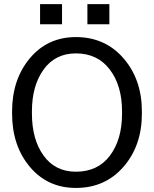

<svg xmlns="http://www.w3.org/2000/svg" viewBox="-20 -901 746 931"><path d="M38.6 0ZM668 -350.1Q668 -194.8 578.9 -92.3Q489.7 10.3 348.1 10.3Q210.4 10.3 124.5 -92.3Q38.6 -194.8 38.6 -350.1V-360.4Q38.6 -515.1 124.5 -618.2Q210.4 -721.2 348.1 -721.2Q489.7 -721.2 578.9 -618.2Q668 -515.1 668 -360.4ZM571.8 -361.3Q571.8 -485.4 512.5 -563.7Q453.1 -642.1 348.1 -642.1Q247.6 -642.1 191.2 -563.5Q134.8 -484.9 134.8 -361.3V-350.1Q134.8 -225.1 191.2 -146.7Q247.6 -68.4 348.1 -68.4Q454.6 -68.4 513.2 -146.5Q571.8 -224.6 571.8 -350.1ZM510.3 -783.2H403.8V-880.9H510.3ZM280.8 -783.2H174.3V-880.9H280.8Z"/></svg>

Font: TypoPRO Roboto Slab
Style: Regular
Weight: 400
Designer: Google
Version: Version 1.100263; 2013; ttfautohint (v0.94.20-1c74) -l 8 -r 